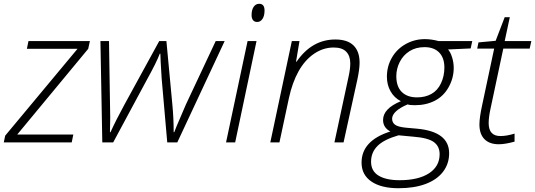

<svg xmlns="http://www.w3.org/2000/svg" viewBox="-34 -746 2804 1006"><path d="M341.8 0H-14.2L-6.8 -35.2L372.1 -490.2H106.9L115.2 -530.8H437L428.2 -490.2L56.2 -41H350.1Z M842.3 0 813 -335Q806.2 -444.3 806.2 -464.8H803.2Q786.6 -419.9 732.9 -323.2L559.1 0H502L492.2 -530.8H537.1L543.5 -129.9L542 -53.2H544.9Q574.7 -118.7 618.2 -198.2L800.3 -530.8H837.9L869.1 -198.2Q876 -126.5 876 -53.2H878.9L890.6 -83L939.9 -198.2L1096.2 -530.8H1143.1L895 0Z M1198.2 0H1150.4L1263.2 -530.8H1310.1ZM1284.2 -667Q1284.2 -693.8 1294.9 -710Q1305.7 -726.1 1324.2 -726.1Q1352.1 -726.1 1352.1 -690.9Q1352.1 -663.1 1341.3 -647Q1330.6 -630.9 1313.5 -630.9Q1299.3 -630.9 1291.7 -640.4Q1284.2 -649.9 1284.2 -667Z M1718.3 0 1791 -337.9Q1801.3 -382.8 1801.3 -414.1Q1801.3 -453.1 1780 -475.1Q1758.8 -497.1 1714.4 -497.1Q1659.7 -497.1 1611.6 -464.4Q1563.5 -431.6 1530.5 -372.8Q1497.6 -314 1480 -232.9L1430.2 0H1382.3L1495.1 -530.8H1535.2L1517.1 -422.9H1520Q1600.1 -539.1 1723.1 -539.1Q1786.6 -539.1 1818.4 -507.8Q1850.1 -476.6 1850.1 -418Q1850.1 -383.8 1838.4 -329.1L1766.1 0Z M2440.4 -530.8 2432.1 -492.2 2313.5 -486.8Q2326.2 -473.1 2334.7 -445.8Q2343.3 -418.5 2343.3 -390.1Q2343.3 -336.9 2316.7 -289.3Q2290 -241.7 2244.4 -218.3Q2198.7 -194.8 2140.1 -194.8Q2109.4 -194.8 2102.5 -199.2Q2063.5 -183.1 2042 -163.6Q2020.5 -144 2020.5 -124Q2020.5 -104 2035.9 -92.5Q2051.3 -81.1 2091.3 -77.1L2150.4 -71.8Q2319.3 -56.6 2319.3 57.1Q2319.3 111.8 2287.6 153.6Q2255.9 195.3 2196.3 217.8Q2136.7 240.2 2054.2 240.2Q1963.4 240.2 1911.9 205.1Q1860.4 169.9 1860.4 106Q1860.4 -9.3 2011.2 -57.1Q1973.1 -77.6 1973.1 -117.2Q1973.1 -177.2 2066.4 -215.8Q2031.7 -233.4 2012.5 -267.3Q1993.2 -301.3 1993.2 -344.2Q1993.2 -398.4 2019.3 -443.8Q2045.4 -489.3 2091.6 -515.1Q2137.7 -541 2192.4 -541Q2226.1 -541 2264.2 -530.8ZM1910.2 101.1Q1910.2 150.4 1949.7 174.3Q1989.3 198.2 2059.1 198.2Q2158.2 198.2 2213.9 161.9Q2269.5 125.5 2269.5 62Q2269.5 20.5 2239 -1.7Q2208.5 -23.9 2132.3 -29.8L2054.2 -37.1Q1977.5 -15.1 1943.8 18.8Q1910.2 52.7 1910.2 101.1ZM2042.5 -347.2Q2042.5 -292.5 2071 -264.2Q2099.6 -235.8 2151.4 -235.8Q2194.3 -235.8 2226.6 -253.9Q2258.8 -272 2276.6 -309.6Q2294.4 -347.2 2294.4 -392.1Q2294.4 -442.9 2267.1 -470.9Q2239.7 -499 2190.4 -499Q2145 -499 2111.8 -478Q2078.6 -457 2060.5 -421.4Q2042.5 -385.7 2042.5 -347.2Z M2750 -530.8 2741.2 -491.2H2603L2537.1 -181.2Q2526.4 -132.8 2526.4 -101.1Q2526.4 -33.2 2587.9 -33.2Q2621.1 -33.2 2662.1 -45.9V-3.9Q2612.8 9.8 2579.1 9.8Q2530.8 9.8 2504.4 -16.8Q2478 -43.5 2478 -94.2Q2478 -129.9 2492.2 -194.8L2555.2 -491.2H2466.3L2473.1 -523.9L2563 -532.2L2610.4 -655.8H2637.2L2610.4 -530.8Z"/></svg>

Font: CAA NEO Sans Light
Style: Italic
Weight: 300
Italic angle: -12°
Version: Version 1.10